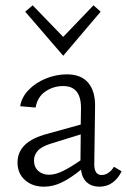

<svg xmlns="http://www.w3.org/2000/svg" viewBox="-20 -699 479 723"><path d="M438 -54Q425 -27 404 -11.5Q383 4 354 4Q326 4 307.5 -12Q289 -28 285 -60Q247 -29 213.5 -12.5Q180 4 146 4Q102 4 74 -21Q46 -46 46 -87Q46 -166 158 -195L284 -230L285 -290Q286 -375 218 -375Q181 -375 151 -354.5Q121 -334 114 -294L56 -299Q61 -332 87 -359.5Q113 -387 152 -403Q191 -419 232 -419Q286 -419 312.5 -387Q339 -355 338 -298L335 -80Q335 -40 363 -40Q376 -40 388 -48Q400 -56 409 -71ZM165 -41Q188 -41 216 -54.5Q244 -68 283 -95L284 -193L171 -158Q136 -147 122 -131Q108 -115 108 -95Q108 -70 124 -55.5Q140 -41 165 -41ZM75 -655 103 -679 218 -560 332 -679 359 -655 218 -489Z"/></svg>

Font: Ysabeau Semilight
Style: Regular
Weight: 300
Designer: Christian Thalmann (Catharsis Fonts)
Version: Version 0.003